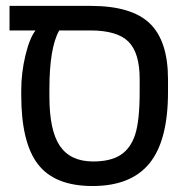

<svg xmlns="http://www.w3.org/2000/svg" viewBox="-20 -619 640 649"><path d="M51.8 -314Q51.8 -372.6 65.9 -431.6Q80.1 -490.7 100.1 -516.1H12.2V-599.1H286.1Q424.8 -599.1 486.3 -539.8Q547.9 -480.5 547.9 -351.1V-308.1Q547.9 -144 485.4 -67.1Q422.9 9.8 293 9.8Q165 9.8 108.4 -63.7Q51.8 -137.2 51.8 -296.9ZM180.2 -516.1Q147 -457.5 147 -317.9V-292Q147 -177.7 182.6 -125.5Q218.3 -73.2 294.9 -73.2Q354 -73.2 387.9 -95.5Q421.9 -117.7 437 -164.6Q452.1 -211.4 452.1 -309.1V-352.1Q452.1 -440.4 414.1 -478.3Q376 -516.1 285.2 -516.1Z"/></svg>

Font: Courier New
Style: Regular
Weight: 400
Designer: Steve Matteson
Foundry: Ascender Corporation
Version: Version 2.00.3